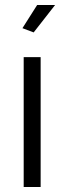

<svg xmlns="http://www.w3.org/2000/svg" viewBox="-20 -750 258 770"><path d="M115 -620 70 -637 129 -730H201ZM75 0V-521H143V0Z"/></svg>

Font: Boldmen
Style: Regular
Weight: 400
Designer: Matt McInerney, Pablo Impallari, Rodrigo Fuenzalida
Foundry: LIVING CONCEPT
Version: Version 1.000